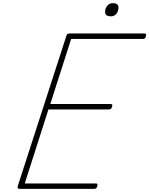

<svg xmlns="http://www.w3.org/2000/svg" viewBox="-20 -1213 958 1233"><path d="M108 0Q99 0 95.5 -3.5Q92 -7 93 -15L406 -982Q408 -991 412.5 -994.5Q417 -998 430 -998H906Q917 -998 918 -993Q919 -988 917 -981Q915 -970 910.5 -966.5Q906 -963 896 -963H437L303 -545H689Q699 -545 700.5 -540.5Q702 -536 700 -528Q697 -518 692 -514Q687 -510 678 -510H291L139 -35H594Q604 -35 605.5 -30.5Q607 -26 605 -18Q602 -8 597.5 -4Q593 0 584 0ZM692 -1108Q675 -1108 665 -1114.5Q655 -1121 655 -1137Q655 -1159 669 -1176Q683 -1193 705 -1193Q721 -1193 731 -1186Q741 -1179 741 -1164Q741 -1143 728 -1125.5Q715 -1108 692 -1108Z"/></svg>

Font: Playwrite BE VLG Thin
Style: Regular
Weight: 250
Designer: Veronika Burian, José Scaglione
Foundry: TypeTogether
Version: Version 1.002